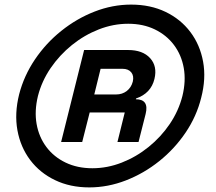

<svg xmlns="http://www.w3.org/2000/svg" viewBox="-20 -705 940 835"><path d="M368.3 110Q285 110 219.2 78.3Q153.3 46.7 111.2 -9.2Q69.2 -65 55.8 -138.3Q42.5 -211.7 63.3 -295Q84.2 -375.8 132.1 -446.7Q180 -517.5 246.7 -570.8Q313.3 -624.2 391.2 -654.6Q469.2 -685 550 -685Q634.2 -685 700 -653.3Q765.8 -621.7 807.9 -565.8Q850 -510 863.3 -436.7Q876.7 -363.3 855 -280Q835 -199.2 787.1 -128.3Q739.2 -57.5 672.5 -4.2Q605.8 49.2 527.5 79.6Q449.2 110 368.3 110ZM381.7 26.7Q446.7 26.7 509.6 2.1Q572.5 -22.5 626.2 -65.8Q680 -109.2 718.3 -165.8Q756.7 -222.5 773.3 -287.5Q789.2 -352.5 779.2 -409.2Q769.2 -465.8 736.7 -509.2Q704.2 -552.5 653.3 -577.1Q602.5 -601.7 537.5 -601.7Q472.5 -601.7 409.6 -577.1Q346.7 -552.5 292.9 -509.2Q239.2 -465.8 200.4 -409.2Q161.7 -352.5 145 -287.5Q129.2 -222.5 139.2 -165.8Q149.2 -109.2 181.7 -65.8Q214.2 -22.5 265.4 2.1Q316.7 26.7 381.7 26.7ZM245.8 -87.5 345.8 -487.5H536.7Q600.8 -487.5 632.9 -452.1Q665 -416.7 651.7 -361.7Q636.7 -299.2 571.7 -276.7L570.8 -273.3Q629.2 -273.3 613.3 -209.2L582.5 -87.5H490.8L522.5 -215.8H370L337.5 -87.5ZM390 -294.2H485Q511.7 -294.2 531.2 -309.2Q550.8 -324.2 557.5 -350Q563.3 -375 550.8 -390.4Q538.3 -405.8 512.5 -405.8H417.5Z"/></svg>

Font: Funnel Sans Medium
Style: Italic
Weight: 500
Italic angle: -14.036°
Version: Version 1.000; Beta; Release 5; Build 24; ttfautohint (v1.8.